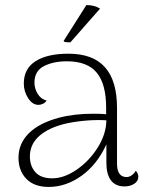

<svg xmlns="http://www.w3.org/2000/svg" viewBox="-20 -726 578 758"><path d="M526 -28Q526 -11 510 -0.5Q494 10 472 10Q436 10 418 -14Q400 -38 400 -83V-156Q364 -77 302.5 -32.5Q241 12 172 12Q115 12 84 -20Q53 -52 53 -103Q53 -159 93.5 -199.5Q134 -240 212 -261Q272 -277 348 -277Q383 -277 399 -275V-301Q399 -394 362 -439Q325 -484 244 -484Q191 -484 153.5 -465Q116 -446 116 -399Q116 -377 128.5 -356Q141 -335 164 -329Q158 -320 149 -316Q140 -312 132 -312Q108 -312 91 -338.5Q74 -365 74 -396Q74 -455 120.5 -484.5Q167 -514 250 -514Q347 -514 394.5 -460.5Q442 -407 442 -300V-80Q442 -27 480 -27Q490 -27 500 -34Q510 -41 516 -52Q526 -41 526 -28ZM400 -251Q390 -252 368 -252Q330 -252 288 -246.5Q246 -241 217 -232Q159 -214 128.5 -183Q98 -152 98 -108Q98 -71 119.5 -46.5Q141 -22 186 -22Q233 -22 282.5 -56Q332 -90 365.5 -143Q399 -196 400 -251ZM258 -559H252Q233 -559 231 -564L321 -706Q353 -706 375 -692Z"/></svg>

Font: Arima Madurai ExtraLight
Style: Regular
Weight: 275
Designer: Joana Correia and Natanael Gama
Foundry: NDISCOVER
Version: Version 1.020